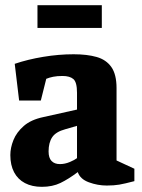

<svg xmlns="http://www.w3.org/2000/svg" viewBox="-20 -713 551 743"><path d="M142 10Q104 10 76.5 -4.5Q49 -19 34.5 -46.5Q20 -74 20 -113Q20 -141 32 -171Q44 -201 72 -225.5Q100 -250 148 -260L278 -289V-354Q278 -395 264 -407Q250 -419 222 -419Q201 -419 186 -416Q171 -413 159 -408L138 -324H54L37 -466Q87 -483 147 -493Q207 -503 265 -503Q317 -503 354 -492.5Q391 -482 411 -453.5Q431 -425 431 -372V-92L500 -60V-12Q462 -2 441.5 1.5Q421 5 393 5Q358 5 324 -7.5Q290 -20 281 -47Q245 -20 214 -5Q183 10 142 10ZM212 -78Q231 -78 250 -86Q269 -94 278 -101V-226L233 -213Q196 -203 182 -182Q168 -161 168 -127Q168 -102 179.5 -90Q191 -78 212 -78ZM125 -605V-693H374V-605Z"/></svg>

Font: Manuale ExtraBold
Style: Regular
Weight: 800
Version: Version 1.002